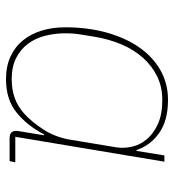

<svg xmlns="http://www.w3.org/2000/svg" viewBox="10 -578 580 640"><g transform="rotate(90 300.0 -258.0)"><path d="M244 12Q201 12 168.5 -3Q136 -18 114.5 -44.5Q93 -71 82 -107Q71 -143 71 -186Q71 -260 88.5 -323Q106 -386 137.5 -431.5Q169 -477 213.5 -502.5Q258 -528 313 -528Q382 -528 423.5 -498.5Q465 -469 480 -423H483L498 -516H519L436 -19H521L517 0H440Q412 0 417 -30L431 -115H428Q399 -59 355.5 -23.5Q312 12 244 12ZM244 -7Q277 -7 305 -16.5Q333 -26 358 -48Q387 -74 412.5 -114Q438 -154 446 -204L471 -355Q475 -381 469 -408Q463 -435 444 -457.5Q425 -480 393 -494.5Q361 -509 313 -509Q270 -509 235 -492Q200 -475 173 -445Q146 -415 128.5 -374Q111 -333 103 -286L95 -237Q91 -214 91 -186Q91 -150 99.5 -117.5Q108 -85 126.5 -60.5Q145 -36 174 -21.5Q203 -7 244 -7Z"/></g></svg>

Font: IBM Plex Mono Thin
Style: Italic
Weight: 100
Italic angle: -9°
Monospace: yes
Designer: Mike Abbink, Paul van der Laan, Pieter van Rosmalen
Foundry: Bold Monday
Version: Version 2.3